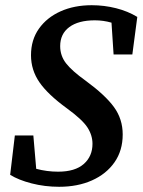

<svg xmlns="http://www.w3.org/2000/svg" viewBox="-20 -700 547 737"><path d="M19 -29 37 -180H108L119 -52Q160 -41 203 -41Q268 -41 301.5 -70.5Q335 -100 335 -148Q335 -181 315.5 -211Q296 -241 237 -284Q164 -337 131.5 -384Q99 -431 99 -488Q99 -547 129.5 -590Q160 -633 212.5 -656.5Q265 -680 332 -680Q380 -680 425.5 -668.5Q471 -657 507 -635L488 -491H416L408 -613Q377 -622 344 -622Q281 -622 246 -596Q211 -570 211 -523Q211 -486 233.5 -457Q256 -428 309 -390Q384 -335 417.5 -289Q451 -243 451 -184Q451 -122 419.5 -77Q388 -32 333 -7.5Q278 17 207 17Q152 17 101.5 4Q51 -9 19 -29Z"/></svg>

Font: Source Serif 4 SmText Semibold
Style: Italic
Weight: 600
Italic angle: -12°
Designer: Frank Grießhammer
Foundry: Adobe
Version: Version 4.005;hotconv 1.1.0;makeotfexe 2.6.0